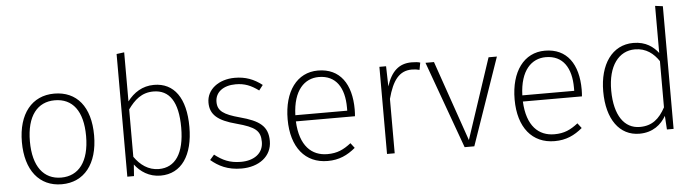

<svg xmlns="http://www.w3.org/2000/svg" viewBox="-47 -938 4151 1146"><g transform="rotate(-5 2029.0 -365.0)"><path d="M284 -532C151 -532 67 -430 67 -260C67 -92 148 11 283 11C417 11 500 -92 500 -263C500 -435 419 -532 284 -532ZM284 -492C390 -492 452 -414 452 -263C452 -109 387 -29 283 -29C178 -29 115 -110 115 -260C115 -414 181 -492 284 -492Z M882 -532C812 -532 760 -497 722 -447V-741L676 -735V0H716L721 -69C754 -25 806 11 875 11C1001 11 1071 -95 1071 -264C1071 -437 1002 -532 882 -532ZM868 -29C805 -29 757 -65 722 -115V-399C761 -453 804 -493 875 -493C970 -493 1022 -420 1022 -264C1022 -109 966 -29 868 -29Z M1366 -532C1270 -532 1197 -477 1197 -398C1197 -326 1242 -287 1353 -258C1464 -228 1494 -204 1494 -137C1494 -68 1438 -29 1360 -29C1292 -29 1249 -50 1203 -86L1177 -56C1222 -18 1276 11 1360 11C1464 11 1542 -46 1542 -138C1542 -227 1492 -263 1376 -294C1280 -320 1245 -344 1245 -398C1245 -457 1295 -493 1368 -493C1422 -493 1460 -477 1505 -444L1529 -475C1480 -513 1430 -532 1366 -532Z M2063 -282C2063 -433 1997 -532 1864 -532C1739 -532 1659 -425 1659 -257C1659 -89 1742 11 1876 11C1945 11 1995 -13 2043 -53L2020 -83C1975 -48 1937 -30 1878 -30C1784 -30 1714 -93 1707 -241H2061C2062 -251 2063 -266 2063 -282ZM2018 -278H1707C1712 -428 1781 -493 1866 -493C1970 -493 2018 -414 2018 -297Z M2425 -532C2350 -532 2303 -489 2275 -401L2272 -522H2232V0H2278V-326C2307 -435 2348 -489 2423 -489C2440 -489 2455 -487 2469 -483L2477 -526C2465 -530 2448 -532 2425 -532Z M2936 -522H2886L2726 -40L2559 -522H2508L2697 0H2755Z M3423 -282C3423 -433 3357 -532 3224 -532C3099 -532 3019 -425 3019 -257C3019 -89 3102 11 3236 11C3305 11 3355 -13 3403 -53L3380 -83C3335 -48 3297 -30 3238 -30C3144 -30 3074 -93 3067 -241H3421C3422 -251 3423 -266 3423 -282ZM3378 -278H3067C3072 -428 3141 -493 3226 -493C3330 -493 3378 -414 3378 -297Z M3903 -741V-459C3874 -496 3830 -532 3754 -532C3626 -532 3550 -420 3550 -259C3550 -92 3625 11 3744 11C3825 11 3875 -32 3904 -82L3909 0H3949V-735ZM3750 -29C3657 -29 3599 -111 3598 -259C3597 -409 3664 -493 3760 -493C3828 -493 3872 -456 3903 -410V-133C3867 -67 3824 -29 3750 -29Z"/></g></svg>

Font: Fira Sans ExtraLight
Style: Regular
Weight: 200
Designer: bBox Type GmbH & Carrois Corporate GbR & Edenspiekermann AG
Foundry: bBox Type GmbH & Carrois Corporate GbR & Edenspiekermann AG
Version: Version 4.300;PS 004.300;hotconv 1.0.88;makeotf.lib2.5.64775